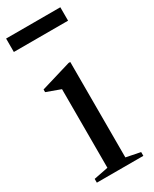

<svg xmlns="http://www.w3.org/2000/svg" viewBox="-202 -830 704 880"><g transform="rotate(-30 150.0 -390.0)"><path d="M277 -20 202 -35V-540H193L33 -492V-478L107 -451V-35L31 -20V0H277ZM1 -709H288V-780H1Z"/></g></svg>

Font: Libre Caslon Text
Style: Regular
Weight: 400
Designer: Pablo Impallari, Rodrigo Fuenzalida
Foundry: Pablo Impallari, Rodrigo Fuenzalida
Version: Version 1.000; ttfautohint (v0.93) -l 8 -r 50 -G 200 -x 14 -